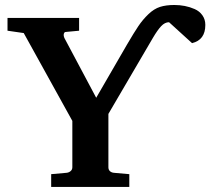

<svg xmlns="http://www.w3.org/2000/svg" viewBox="-20 -742 835 762"><path d="M794.9 -643.1Q794.9 -583.5 742.2 -570.8L650.9 -653.8Q634.3 -653.8 619.6 -638.2Q605 -622.6 586.9 -591.8L410.2 -290V-78.1Q410.2 -68.4 416.3 -62.7Q422.4 -57.1 432.1 -56.2L493.2 -50.8V0H183.1V-50.8L244.1 -56.2Q253.4 -57.1 260.3 -63Q267.1 -68.8 267.1 -78.1V-262.2L74.2 -610.8L9.8 -620.1V-670.9H293.9V-620.1L241.2 -615.2Q235.4 -615.2 233.4 -607.9Q231.4 -600.6 235.8 -590.8L361.8 -354L483.9 -564.9Q512.2 -613.3 529.5 -638.9Q546.9 -664.6 569.1 -685.8Q591.3 -707 615 -714.6Q638.7 -722.2 671.9 -722.2Q693.4 -722.2 713.4 -718.3Q733.4 -714.4 752.4 -706.1Q771.5 -697.8 783.2 -681.4Q794.9 -665 794.9 -643.1Z"/></svg>

Font: Veleka
Style: Bold
Weight: 700
Designer: Stefan Peev, Context Ltd, 2016; SIL International, 1997-2014.
Foundry: Stefan Peev, Context Ltd, 2016
Version: Version 1.000